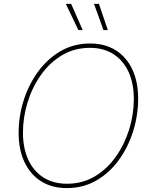

<svg xmlns="http://www.w3.org/2000/svg" viewBox="-20 -962 780 992"><path d="M325.2 9.8Q247.6 9.8 191.9 -25.6Q136.2 -61 106.2 -125.2Q76.2 -189.5 76.2 -275.4Q76.2 -359.9 101.8 -441.9Q127.4 -523.9 175.8 -590.6Q224.1 -657.2 292.2 -697.3Q360.4 -737.3 445.8 -737.3Q522.9 -737.3 578.6 -701.9Q634.3 -666.5 664.1 -602.5Q693.8 -538.6 693.8 -452.1Q693.8 -368.2 668.5 -285.9Q643.1 -203.6 595.2 -137Q547.4 -70.3 479.2 -30.3Q411.1 9.8 325.2 9.8ZM326.2 -12.7Q406.2 -12.7 470 -50.8Q533.7 -88.9 578.6 -152.6Q623.5 -216.3 647.5 -293.7Q671.4 -371.1 671.4 -450.2Q671.4 -530.8 644.3 -590.1Q617.2 -649.4 566.4 -682.1Q515.6 -714.8 445.3 -714.8Q364.7 -714.8 300.8 -676.8Q236.8 -638.7 191.7 -575Q146.5 -511.2 122.6 -433.6Q98.6 -356 98.6 -276.9Q98.6 -197.3 125.7 -137.7Q152.8 -78.1 203.9 -45.4Q254.9 -12.7 326.2 -12.7ZM514.6 -806.6 465.8 -941.9H491.2L537.1 -806.6ZM384.8 -806.6 320.3 -941.9H347.7L407.2 -806.6Z"/></svg>

Font: Inter 16pt Thin
Style: Italic
Weight: 250
Italic angle: -9.3988°
Version: Version 4.001;git-66647c0bb